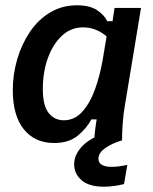

<svg xmlns="http://www.w3.org/2000/svg" viewBox="-20 -530 578 725"><path d="M184.2 10Q111.7 10 70 -41.7Q28.3 -93.3 28.3 -190Q28.3 -249.2 45 -306.2Q61.7 -363.3 92.9 -409.6Q124.2 -455.8 169.2 -482.9Q214.2 -510 270.8 -510Q318.3 -510 345.8 -492.1Q373.3 -474.2 385 -450H405L412.5 -500H512.5L451.7 -132.5Q445.8 -100 443.3 -63.3Q440.8 -26.7 440.8 0H335.8Q336.7 -16.7 339.2 -38.3Q341.7 -60 345 -79.2H325Q307.5 -45.8 273.8 -17.9Q240 10 184.2 10ZM220.8 -75.8Q261.7 -75.8 290.8 -108.3Q320 -140.8 338.8 -192.9Q357.5 -245 367.5 -302.5L382.5 -392.5Q365.8 -407.5 342.9 -417.1Q320 -426.7 293.3 -426.7Q247.5 -426.7 213.3 -394.6Q179.2 -362.5 160.4 -309.6Q141.7 -256.7 141.7 -194.2Q141.7 -130.8 163.8 -103.3Q185.8 -75.8 220.8 -75.8ZM372.5 175Q315.8 175 287.9 150.4Q260 125.8 260 90.8Q260 58.3 283.8 29.6Q307.5 0.8 350.8 -17.5L440.8 -5V0Q405.8 10 378.8 28.3Q351.7 46.7 351.7 69.2Q351.7 100 402.5 100Q415.8 100 431.2 97.9Q446.7 95.8 460.8 92.5L448.3 165Q432.5 169.2 412.5 172.1Q392.5 175 372.5 175Z"/></svg>

Font: Familjen Grotesk Medium
Style: Italic
Weight: 500
Italic angle: -9.46201°
Designer: Anders Wikstroem, Jonas Baeckman, Matilda Gysing, Kristian Moeller
Foundry: Familjen STHLM AB
Version: Version 2.002; ttfautohint (v1.8.4.7-5d5b)